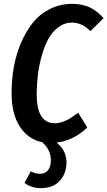

<svg xmlns="http://www.w3.org/2000/svg" viewBox="-20 -725 556 994"><path d="M353 -607.9Q314 -607.9 282 -584Q250 -560.1 229.5 -522Q209 -483.9 195.3 -433.8Q181.6 -383.8 175.8 -334.5Q169.9 -285.2 169.9 -235.8Q169.9 -86.9 264.2 -86.9Q285.2 -86.9 307.6 -95.5Q330.1 -104 340.3 -110.4Q350.6 -116.7 377.4 -136.2Q379.4 -137.2 380.1 -137.7Q380.9 -138.2 382.3 -139.2Q383.8 -140.1 384.8 -141.1L432.1 -64.9Q360.8 2.9 272.9 13.2Q324.2 54.2 324.2 115.2Q324.2 172.4 289.8 210.7Q255.4 249 190.9 249Q144 249 106.9 222.2L139.2 162.1Q165.5 174.8 186 174.8Q213.9 174.8 228.5 156.7Q243.2 138.7 243.2 104Q243.2 50.3 198.2 11.2Q125 -4.4 82.5 -69.6Q40 -134.8 40 -243.2Q40 -311.5 51.5 -377Q63 -442.4 88.4 -502.2Q113.8 -562 149.7 -606.9Q185.5 -651.9 238.3 -678.5Q291 -705.1 354 -705.1Q406.7 -705.1 445.6 -686.3Q484.4 -667.5 516.1 -630.9L448.2 -564Q404.3 -607.9 353 -607.9Z"/></svg>

Font: Fira Sans Compressed Medium
Style: Italic
Weight: 500
Width: 3
Italic angle: -8°
Designer: Carrois Corporate & Edenspiekermann AG
Foundry: Carrois Corporate GbR & Edenspiekermann AG
Version: Version 4.203;PS 004.203;hotconv 1.0.88;makeotf.lib2.5.64775